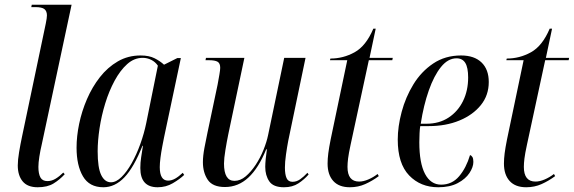

<svg xmlns="http://www.w3.org/2000/svg" viewBox="-20 -780 2421 810"><path d="M139 10Q96 10 75.5 -15Q55 -40 55 -82Q55 -105 60.5 -138Q66 -171 73 -204L173 -680Q178 -704 178 -715Q178 -733 167.5 -741.5Q157 -750 129 -750H112L114 -760H282L156 -170Q150 -145 146 -119Q142 -93 142 -76Q142 -47 150.5 -31.5Q159 -16 180 -16Q198 -16 214.5 -26Q231 -36 247 -52L253 -45Q232 -22 206 -6Q180 10 139 10Z M416 10Q357 10 330 -36Q303 -82 303 -157Q303 -205 314 -258Q325 -311 347 -362Q369 -413 401.5 -454.5Q434 -496 477 -521Q520 -546 573 -546Q609 -546 632.5 -534Q656 -522 672 -507L728 -535H743L672 -200Q669 -185 664.5 -161.5Q660 -138 657 -114.5Q654 -91 654 -75Q654 -18 689 -18Q704 -18 719 -26.5Q734 -35 751 -51L757 -42Q738 -24 709 -7Q680 10 645 10Q572 10 572 -71Q572 -94 575.5 -116.5Q579 -139 583 -165H581Q545 -74 505 -32Q465 10 416 10ZM448 -11Q470 -11 492.5 -33Q515 -55 535.5 -91.5Q556 -128 572 -172.5Q588 -217 597 -261L646 -503Q635 -519 618 -527.5Q601 -536 582 -536Q546 -536 516.5 -509.5Q487 -483 463.5 -439.5Q440 -396 424 -344Q408 -292 400 -239Q392 -186 392 -142Q392 -72 407 -41.5Q422 -11 448 -11Z M1178 10Q1133 10 1116 -15Q1099 -40 1099 -76Q1099 -89 1101 -110Q1103 -131 1106 -150H1103Q1071 -71 1028 -31Q985 9 929 9Q877 9 856.5 -21.5Q836 -52 836 -96Q836 -122 842.5 -156.5Q849 -191 855 -219L898 -423Q902 -445 905.5 -465Q909 -485 909 -494Q909 -513 898 -519.5Q887 -526 861 -526H847L849 -536H1011L943 -213Q937 -184 931 -147.5Q925 -111 925 -90Q925 -17 969 -17Q994 -17 1016.5 -36Q1039 -55 1058.5 -84.5Q1078 -114 1091.5 -147.5Q1105 -181 1111 -210L1179 -536H1269L1196 -186Q1191 -160 1186.5 -128Q1182 -96 1182 -73Q1182 -44 1189 -28.5Q1196 -13 1214 -13Q1231 -13 1246 -23.5Q1261 -34 1277 -51L1282 -44Q1264 -23 1239 -6.5Q1214 10 1178 10Z M1456 10Q1410 10 1386 -16.5Q1362 -43 1362 -90Q1362 -110 1365 -133.5Q1368 -157 1375 -192L1445 -526H1372L1374 -533Q1428 -533 1476 -559.5Q1524 -586 1555 -659H1565L1539 -536H1637L1635 -526H1536L1459 -169Q1451 -132 1448.5 -111.5Q1446 -91 1446 -76Q1446 -14 1495 -14Q1513 -14 1534 -23Q1555 -32 1573 -46L1578 -37Q1551 -17 1521 -3.5Q1491 10 1456 10Z M1829 10Q1754 10 1706 -40Q1658 -90 1658 -191Q1658 -246 1674.5 -308Q1691 -370 1724 -424Q1757 -478 1807.5 -512Q1858 -546 1925 -546Q1981 -546 2011.5 -516.5Q2042 -487 2042 -434Q2042 -378 2008.5 -336.5Q1975 -295 1918 -271.5Q1861 -248 1789 -248H1753Q1751 -239 1750 -217.5Q1749 -196 1749 -180Q1749 -92 1773 -46.5Q1797 -1 1841 -1Q1887 -1 1917 -36.5Q1947 -72 1963 -126Q1969 -124 1973 -117.5Q1977 -111 1977 -97Q1977 -75 1960.5 -50Q1944 -25 1911 -7.5Q1878 10 1829 10ZM1779 -258Q1833 -258 1872.5 -284Q1912 -310 1933.5 -354Q1955 -398 1955 -453Q1955 -495 1943 -514.5Q1931 -534 1906 -534Q1870 -534 1840.5 -497.5Q1811 -461 1789 -398.5Q1767 -336 1755 -258Z M2200 10Q2154 10 2130 -16.5Q2106 -43 2106 -90Q2106 -110 2109 -133.5Q2112 -157 2119 -192L2189 -526H2116L2118 -533Q2172 -533 2220 -559.5Q2268 -586 2299 -659H2309L2283 -536H2381L2379 -526H2280L2203 -169Q2195 -132 2192.5 -111.5Q2190 -91 2190 -76Q2190 -14 2239 -14Q2257 -14 2278 -23Q2299 -32 2317 -46L2322 -37Q2295 -17 2265 -3.5Q2235 10 2200 10Z"/></svg>

Font: Noto Serif Display Condensed
Style: Italic
Weight: 400
Width: 3
Italic angle: -12°
Designer: Monotype Design Team
Foundry: Monotype Imaging Inc.
Version: Version 2.009